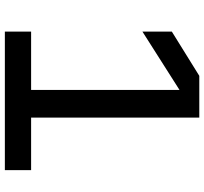

<svg xmlns="http://www.w3.org/2000/svg" viewBox="-45 -795 840 790"><g transform="rotate(90 375.0 -400.0)"><path d="M464 -800V-108H680V0H110V-108H350V-756L379 -737L110 -566V-687L292 -800Z"/></g></svg>

Font: Martian Mono SemiExpanded
Style: Regular
Weight: 400
Width: 6
Monospace: yes
Designer: Roman Shamin
Foundry: Evil Martians
Version: Version 1.000